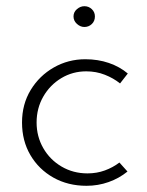

<svg xmlns="http://www.w3.org/2000/svg" viewBox="-20 -591 473 619"><path d="M391 -38Q364 -16 330 -4Q296 8 259 8Q199 8 152 -18.5Q105 -45 78 -91Q51 -137 51 -196Q51 -255 79 -301Q107 -347 153.5 -373.5Q200 -400 255 -400Q296 -400 331 -388Q366 -376 392 -354L367 -322Q346 -339 318 -350Q290 -361 258 -361Q214 -361 177.5 -339Q141 -317 119.5 -279.5Q98 -242 98 -196Q98 -151 119.5 -113.5Q141 -76 178.5 -54Q216 -32 262 -32Q292 -32 318 -41.5Q344 -51 365 -67ZM217 -538Q217 -552 228 -561.5Q239 -571 252 -571Q266 -571 276 -561.5Q286 -552 286 -538Q286 -523 276 -513.5Q266 -504 252 -504Q239 -504 228 -514Q217 -524 217 -538Z"/></svg>

Font: Josefin Sans Thin Light
Style: Regular
Weight: 300
Version: Version 2.000